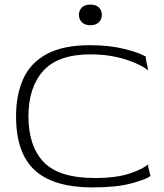

<svg xmlns="http://www.w3.org/2000/svg" viewBox="-20 -807 716 837"><path d="M383 10Q214 10 132 -64.5Q50 -139 50 -300Q50 -393 81 -462.5Q112 -532 183 -571Q254 -610 373 -610Q457 -610 522.5 -593.5Q588 -577 616 -560V-550L626 -500Q608 -515 572.5 -531Q537 -547 487 -558.5Q437 -570 375 -570Q234 -570 169 -498.5Q104 -427 104 -300Q104 -170 170.5 -100.5Q237 -31 394 -31Q489 -31 548 -51.5Q607 -72 626 -91V-80L636 -40Q615 -24 550.5 -7Q486 10 383 10ZM374 -697Q350 -697 337 -710Q324 -723 324 -742Q324 -761 336.5 -774Q349 -787 374 -787Q399 -787 411.5 -774Q424 -761 424 -742Q424 -723 411 -710Q398 -697 374 -697Z"/></svg>

Font: Red Rose Light
Style: Regular
Weight: 300
Designer: Jaikishan Patel
Version: Version 1.001; ttfautohint (v1.8.3)